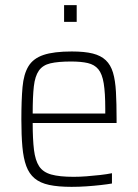

<svg xmlns="http://www.w3.org/2000/svg" viewBox="-20 -718 535 746"><path d="M258 8Q206 8 171 0.5Q136 -7 114.5 -25Q93 -43 82 -73Q71 -103 67 -147.5Q63 -192 63 -254Q63 -329 67.5 -379.5Q72 -430 90.5 -460.5Q109 -491 149 -504.5Q189 -518 259 -518Q309 -518 340.5 -510Q372 -502 391 -484Q410 -466 419 -436Q428 -406 430.5 -361Q433 -316 433 -256V-240H107Q107 -177 112 -136Q117 -95 132 -72Q147 -49 179 -40Q211 -31 266 -31Q289 -31 316 -33Q343 -35 369 -38Q395 -41 415 -45V-5Q398 -2 371.5 1Q345 4 316 6Q287 8 258 8ZM389 -258V-296Q389 -357 383 -394Q377 -431 362 -449Q347 -467 321 -473Q295 -479 256 -479Q206 -479 176 -472Q146 -465 131 -443.5Q116 -422 111.5 -382.5Q107 -343 107 -277H408ZM229 -633V-698H278V-633Z"/></svg>

Font: Saira SemiCondensed ExtraLight
Style: Regular
Weight: 250
Width: 4
Designer: Hector Gatti with collaboration of the Omnibus-Type team
Foundry: Omnibus-Type
Version: Version 1.101